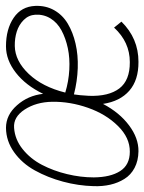

<svg xmlns="http://www.w3.org/2000/svg" viewBox="59 -546 496 661"><g transform="rotate(-90 307.5 -215.0)"><path d="M313.5 -209Q310.5 -191.9 308.6 -157.2Q306.2 -89.4 334 -52.7Q361.8 -16.1 424.8 -16.6Q493.7 -16.6 543.5 -70.8L564 -45.4Q506.3 13.2 425.8 13.2Q362.8 13.7 326.2 -18.3Q289.6 -50.3 280.8 -108.9Q251 -52.2 207 -19.3Q163.1 13.7 117.7 13.2Q85 12.7 60.5 -0.2Q36.1 -13.2 22.5 -35.2Q8.8 -57.1 2.7 -83.7Q-3.4 -110.4 -2.4 -140.6Q-1 -194.3 13.2 -246.8Q27.3 -299.3 51.8 -343.5Q76.2 -387.7 114.5 -415Q152.8 -442.4 198.2 -442.9Q242.7 -442.9 276.1 -405Q309.6 -367.2 315.4 -315.4V-314.9Q344.2 -374.5 387.9 -408.7Q431.6 -442.9 479 -442.9Q538.1 -442.9 577.1 -416.5Q616.2 -390.1 618.2 -341.8Q619.6 -305.7 603.3 -276.9Q586.9 -248 557.1 -230.2Q527.3 -212.4 488.3 -203.4Q449.2 -194.3 404.1 -195.8Q358.9 -197.3 313.5 -209ZM116.2 -16.6Q164.1 -16.1 204.8 -57.4Q245.6 -98.6 267.3 -160.4Q289.1 -222.2 288.1 -284.2Q287.1 -338.9 261.5 -378.4Q235.8 -418 198.2 -415Q158.2 -412.1 125 -385.5Q91.8 -358.9 71 -319.1Q50.3 -279.3 39.1 -232.7Q27.8 -186 27.8 -140.6Q28.3 -83 49.6 -49.8Q70.8 -16.6 116.2 -16.6ZM480 -412.6Q428.7 -411.6 384 -364.5Q339.4 -317.4 319.8 -238.8Q358.4 -227.1 398.4 -224.9Q438.5 -222.7 472.7 -230Q506.8 -237.3 533.7 -251.7Q560.5 -266.1 575 -289.6Q589.4 -313 587.9 -341.8Q586.4 -365.2 569.8 -381.8Q553.2 -398.4 529.8 -405.8Q506.3 -413.1 480 -412.6Z"/></g></svg>

Font: Compagnon Light Italic
Style: Regular
Weight: 400
Italic angle: -12°
Designer: Valentin Papon
Foundry: Velvetyne Type Foundry
Version: Version 1.000;PS 001.000;hotconv 1.0.88;makeotf.lib2.5.64775